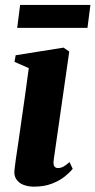

<svg xmlns="http://www.w3.org/2000/svg" viewBox="-20 -722 375 754"><path d="M113.5 11Q90.5 11 72 3.8Q53.5 -3.5 43.8 -18.5Q34 -33.5 37 -56.5Q38 -68.5 42 -95.5Q46 -122.5 51.8 -161.5Q57.5 -200.5 64.2 -248Q71 -295.5 78.5 -348Q86 -400.5 93 -454.5L37 -479L41.5 -505L229.5 -535L252 -519.5L191 -95Q188.5 -76.5 193.2 -69.2Q198 -62 207.5 -62Q218 -62 228.2 -67.2Q238.5 -72.5 253 -85.5L265.5 -59Q254 -44.5 233.5 -28.2Q213 -12 183 -0.5Q153 11 113.5 11ZM59 -702.5H335L323.5 -612.5H47.5Z"/></svg>

Font: Merriweather 96pt ExtraBold
Style: Italic
Weight: 800
Italic angle: -7.8°
Version: Version 2.101